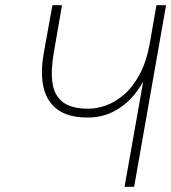

<svg xmlns="http://www.w3.org/2000/svg" viewBox="-20 -720 660 740"><path d="M460 0 532 -406Q513.5 -371 483.5 -339.2Q453.5 -307.5 411.8 -287.2Q370 -267 317 -267Q243.5 -267 201.8 -297.8Q160 -328.5 147.5 -384.5Q135 -440.5 149 -517L182 -700H219L187 -515Q175.5 -448.5 182.2 -400.5Q189 -352.5 221.8 -326.8Q254.5 -301 321 -301Q353.5 -301 389.5 -314Q425.5 -327 459.2 -356.5Q493 -386 519.2 -435.2Q545.5 -484.5 558 -557L583 -700H620L497 0Z"/></svg>

Font: Overpass Thin
Style: Italic
Weight: 250
Italic angle: -10°
Designer: Delve Withrington, Dave Bailey, Thomas Jockin
Foundry: Delve Fonts LLC
Version: Version 4.000